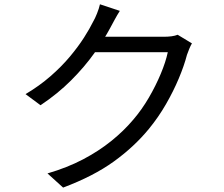

<svg xmlns="http://www.w3.org/2000/svg" viewBox="-20 -827 1040 892"><path d="M871.7 -625.5Q865.4 -615 859.1 -599.6Q852.9 -584.2 848.6 -572.2Q835.6 -522 810.7 -462.7Q785.9 -403.5 751 -342.9Q716.1 -282.2 671.3 -227.7Q603.2 -144.8 508.4 -76.4Q413.6 -8.1 273.2 44.5L200.6 -21.3Q292.7 -48.2 365.7 -86.6Q438.7 -125 496.9 -171.9Q555 -218.7 600.1 -272.2Q639.4 -318.2 671.5 -373.3Q703.6 -428.5 726.7 -483.7Q749.9 -539 759.5 -584.4H389.1L421.1 -656.2Q433.3 -656.2 466.2 -656.2Q499 -656.2 541.5 -656.2Q583.9 -656.2 625.9 -656.2Q668 -656.2 699.3 -656.2Q730.6 -656.2 740 -656.2Q760.1 -656.2 776.9 -658.4Q793.7 -660.7 805.4 -665.5ZM536.7 -776.5Q524.2 -756.9 512.1 -734.5Q500.1 -712.1 492.5 -698.1Q463.2 -643 418 -579.7Q372.9 -516.3 310.8 -454.1Q248.7 -391.8 168.3 -338.1L98.7 -389.7Q163.5 -428.3 214.7 -473Q266 -517.8 304.4 -563.6Q342.8 -609.5 370 -651.9Q397.1 -694.3 413.4 -727.7Q421.3 -740.8 430.7 -764.3Q440.1 -787.8 444.4 -807.1Z"/></svg>

Font: Noto Sans KR Thin
Style: Regular
Weight: 100
Designer: Ryoko NISHIZUKA 西塚涼子 (kana, bopomofo & ideographs); Paul D. Hunt (Latin, Greek & Cyrillic); Sandoll Communications 산돌커뮤니
Foundry: Adobe
Version: Version 2.004-H2;hotconv 1.0.118;makeotfexe 2.5.65603